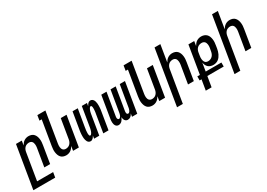

<svg xmlns="http://www.w3.org/2000/svg" viewBox="-27 -1707 4021 2893"><g transform="rotate(-30 1984.0 -260.0)"><path d="M-32 215 90 -520H191L178 -443Q188 -461 202 -477.5Q216 -494 233.5 -505.5Q251 -517 271 -522.5Q291 -528 310 -528Q337 -528 361 -519.5Q385 -511 401 -493Q417 -475 426 -451.5Q435 -428 438 -402.5Q441 -377 439.5 -351Q438 -325 433 -299L384 0H283L335 -313Q337 -327 338 -341.5Q339 -356 337 -370Q335 -384 331 -397Q327 -410 318 -420Q309 -430 296 -435Q283 -440 268 -440Q249 -440 229 -433Q209 -426 194.5 -411Q180 -396 172 -377Q164 -358 161 -339L84 127H363L348 215Z M663 8Q636 8 612 -0.5Q588 -9 572 -27Q556 -45 547.5 -68.5Q539 -92 535.5 -117.5Q532 -143 534 -169Q536 -195 540 -221L611 -647H572L586 -735H726L639 -207Q637 -193 636 -178.5Q635 -164 636.5 -150Q638 -136 642.5 -123Q647 -110 656 -100Q665 -90 678 -85Q691 -80 706 -80Q725 -80 744.5 -87Q764 -94 778.5 -109Q793 -124 801.5 -143Q810 -162 813 -181L869 -520H970L884 0H783L795 -77Q785 -59 771 -42.5Q757 -26 739.5 -14.5Q722 -3 702 2.5Q682 8 663 8Z M1087 8Q1069 8 1055.5 -1Q1042 -10 1034.5 -23.5Q1027 -37 1022.5 -53Q1018 -69 1016.5 -85.5Q1015 -102 1015 -119Q1015 -136 1016 -153Q1017 -170 1019 -187Q1021 -204 1024 -221L1074 -520H1165L1113 -209Q1112 -201 1111 -193.5Q1110 -186 1108.5 -178.5Q1107 -171 1106.5 -163.5Q1106 -156 1105.5 -148.5Q1105 -141 1104.5 -133.5Q1104 -126 1104 -119Q1104 -112 1105 -104.5Q1106 -97 1107 -90Q1108 -83 1112 -76.5Q1116 -70 1124 -70Q1134 -70 1142 -79.5Q1150 -89 1155 -99Q1160 -109 1163.5 -119Q1167 -129 1170 -139.5Q1173 -150 1175 -160Q1177 -170 1179 -181L1235 -520H1325L1316 -468Q1322 -479 1328.5 -489Q1335 -499 1343.5 -508Q1352 -517 1363.5 -522.5Q1375 -528 1386 -528Q1404 -528 1417.5 -519Q1431 -510 1439 -496.5Q1447 -483 1451 -467Q1455 -451 1457 -434.5Q1459 -418 1458.5 -401Q1458 -384 1457.5 -367Q1457 -350 1454.5 -333Q1452 -316 1449 -299L1400 0H1309L1360 -311Q1362 -319 1363 -326.5Q1364 -334 1365 -341.5Q1366 -349 1367 -356.5Q1368 -364 1368 -371.5Q1368 -379 1369 -386.5Q1370 -394 1369.5 -401Q1369 -408 1368.5 -415.5Q1368 -423 1366.5 -430Q1365 -437 1361 -443.5Q1357 -450 1349 -450Q1339 -450 1331 -440.5Q1323 -431 1318.5 -421Q1314 -411 1310 -401Q1306 -391 1303.5 -380.5Q1301 -370 1299 -360Q1297 -350 1295 -339L1239 0H1149L1157 -52Q1152 -41 1145 -31Q1138 -21 1129.5 -12Q1121 -3 1109.5 2.5Q1098 8 1087 8Z M1734 8Q1718 8 1705 1Q1692 -6 1684 -18Q1676 -30 1672 -45Q1668 -60 1667 -75Q1662 -60 1653.5 -45.5Q1645 -31 1633 -18.5Q1621 -6 1605 1Q1589 8 1574 8H1573Q1557 8 1544 1Q1531 -6 1523 -18.5Q1515 -31 1511 -46Q1507 -61 1506.5 -76.5Q1506 -92 1507 -108Q1508 -124 1511 -140L1574 -520H1665L1599 -125Q1598 -116 1597.5 -107Q1597 -98 1599.5 -90Q1602 -82 1608.5 -76Q1615 -70 1624 -70Q1632 -70 1639.5 -76Q1647 -82 1652.5 -89.5Q1658 -97 1661 -105Q1664 -113 1666.5 -121.5Q1669 -130 1671 -138.5Q1673 -147 1674 -155L1735 -520H1825L1759 -125Q1758 -116 1758 -107Q1758 -98 1760 -90Q1762 -82 1768.5 -76Q1775 -70 1784 -70Q1793 -70 1800.5 -76Q1808 -82 1813 -89.5Q1818 -97 1821 -105Q1824 -113 1827 -121.5Q1830 -130 1831.5 -138.5Q1833 -147 1834 -155L1895 -520H1986L1900 0H1809L1818 -54Q1812 -41 1803.5 -30Q1795 -19 1784.5 -10Q1774 -1 1760.5 3.5Q1747 8 1734 8Z M2163 8Q2136 8 2112 -0.5Q2088 -9 2072 -27Q2056 -45 2047.5 -68.5Q2039 -92 2035.5 -117.5Q2032 -143 2034 -169Q2036 -195 2040 -221L2111 -647H2072L2086 -735H2226L2139 -207Q2137 -193 2136 -178.5Q2135 -164 2136.5 -150Q2138 -136 2142.5 -123Q2147 -110 2156 -100Q2165 -90 2178 -85Q2191 -80 2206 -80Q2225 -80 2244.5 -87Q2264 -94 2278.5 -109Q2293 -124 2301.5 -143Q2310 -162 2313 -181L2369 -520H2470L2384 0H2283L2295 -77Q2285 -59 2271 -42.5Q2257 -26 2239.5 -14.5Q2222 -3 2202 2.5Q2182 8 2163 8Z M2468 215 2625 -735H2726L2678 -443Q2688 -461 2702 -477.5Q2716 -494 2733.5 -505.5Q2751 -517 2771 -522.5Q2791 -528 2810 -528Q2837 -528 2861 -519.5Q2885 -511 2901 -493Q2917 -475 2926 -451.5Q2935 -428 2938 -402.5Q2941 -377 2939.5 -351Q2938 -325 2933 -299L2884 0H2783L2835 -313Q2837 -327 2838 -341.5Q2839 -356 2837 -370Q2835 -384 2831 -397Q2827 -410 2818 -420Q2809 -430 2796 -435Q2783 -440 2768 -440Q2749 -440 2729 -433Q2709 -426 2694.5 -411Q2680 -396 2672 -377Q2664 -358 2661 -339L2569 215Z M2968 215 2998 35H2965V-35H3010L3090 -520H3191L3178 -441Q3189 -460 3203 -477Q3217 -494 3235 -505.5Q3253 -517 3273.5 -522.5Q3294 -528 3314 -528Q3341 -528 3365 -519.5Q3389 -511 3406.5 -493.5Q3424 -476 3433 -452.5Q3442 -429 3445.5 -403.5Q3449 -378 3447.5 -351.5Q3446 -325 3441 -299L3433 -249Q3429 -227 3423 -205.5Q3417 -184 3407 -163Q3397 -142 3383 -123Q3369 -104 3350 -90Q3331 -76 3308.5 -69.5Q3286 -63 3264 -63Q3239 -63 3215.5 -70.5Q3192 -78 3175 -94Q3158 -110 3148 -132Q3138 -154 3134 -178L3111 -35H3384V35H3099L3069 215ZM3222 -151Q3243 -151 3264 -159.5Q3285 -168 3300 -184.5Q3315 -201 3323 -222Q3331 -243 3334 -264L3343 -313Q3345 -328 3346 -342.5Q3347 -357 3344.5 -371Q3342 -385 3337.5 -398Q3333 -411 3323 -421Q3313 -431 3300 -435.5Q3287 -440 3272 -440Q3252 -440 3232 -433.5Q3212 -427 3196.5 -412Q3181 -397 3172.5 -378Q3164 -359 3161 -339L3153 -290Q3150 -274 3149 -258.5Q3148 -243 3149.5 -228Q3151 -213 3155.5 -199Q3160 -185 3169 -173.5Q3178 -162 3192 -156.5Q3206 -151 3222 -151Z M3468 215 3625 -735H3726L3678 -443Q3688 -461 3702 -477.5Q3716 -494 3733.5 -505.5Q3751 -517 3771 -522.5Q3791 -528 3810 -528Q3837 -528 3861 -519.5Q3885 -511 3901 -493Q3917 -475 3926 -451.5Q3935 -428 3938 -402.5Q3941 -377 3939.5 -351Q3938 -325 3933 -299L3884 0H3783L3835 -313Q3837 -327 3838 -341.5Q3839 -356 3837 -370Q3835 -384 3831 -397Q3827 -410 3818 -420Q3809 -430 3796 -435Q3783 -440 3768 -440Q3749 -440 3729 -433Q3709 -426 3694.5 -411Q3680 -396 3672 -377Q3664 -358 3661 -339L3569 215Z"/></g></svg>

Font: Iosevka Term Curly SmBd Obl
Style: Regular
Weight: 600
Italic angle: -9°
Designer: Belleve Invis
Foundry: Belleve Invis
Version: Version 32.3.0